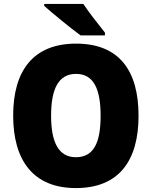

<svg xmlns="http://www.w3.org/2000/svg" viewBox="-20 -947 772 977"><path d="M404 -927H205V-917C245 -881 344 -800 390 -767H514V-781C487 -815 432 -884 404 -927ZM685 -358C685 -587 587 -725 367 -725C149 -725 47 -587 47 -359C47 -130 150 10 366 10C586 10 685 -130 685 -358ZM240 -358C240 -494 277 -571 367 -571C456 -571 492 -495 492 -358C492 -221 457 -147 366 -147C278 -147 240 -223 240 -358Z"/></svg>

Font: Noto Sans Sinhala SemiCondensed Black
Style: Regular
Weight: 900
Width: 4
Designer: Jelle Bosma - Monotype Design Team
Foundry: Monotype Imaging Inc.
Version: Version 2.006